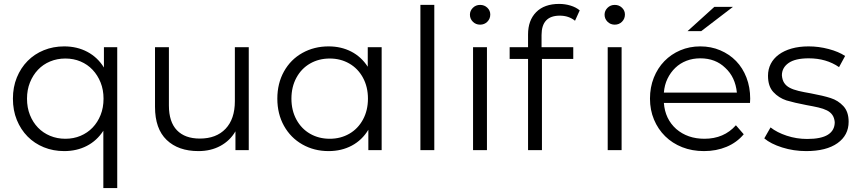

<svg xmlns="http://www.w3.org/2000/svg" viewBox="-20 -767 4388 981"><path d="M579 -526V194H508V-99Q475 -48 423.5 -21.5Q372 5 308 5Q252 5 204 -14.5Q156 -34 121 -69.5Q86 -105 66 -154Q46 -203 46 -263Q46 -322 66 -371Q86 -420 121 -455.5Q156 -491 204 -510.5Q252 -530 308 -530Q374 -530 426.5 -502Q479 -474 511 -422V-526ZM509 -263Q509 -308 494 -345.5Q479 -383 453 -410.5Q427 -438 391.5 -453Q356 -468 314 -468Q272 -468 236 -453Q200 -438 174 -410.5Q148 -383 133 -345.5Q118 -308 118 -263Q118 -217 133 -179.5Q148 -142 174 -115Q200 -88 236 -73Q272 -58 314 -58Q356 -58 391.5 -73Q427 -88 453 -115Q479 -142 494 -179.5Q509 -217 509 -263Z M1251 -526V0H1183V-96Q1155 -48 1106 -21.5Q1057 5 994 5Q891 5 831.5 -52Q772 -109 772 -221V-526H843V-228Q843 -144 884 -101.5Q925 -59 1001 -59Q1085 -59 1132.5 -109Q1180 -159 1180 -250V-526Z M1930 -526V0H1862V-104Q1830 -51 1777.5 -23Q1725 5 1659 5Q1585 5 1525 -29Q1465 -63 1431 -124Q1397 -185 1397 -263Q1397 -341 1431 -402Q1465 -463 1525 -496.5Q1585 -530 1659 -530Q1723 -530 1774.5 -503.5Q1826 -477 1859 -426V-526ZM1860 -263Q1860 -323 1834.5 -370Q1809 -417 1764.5 -442.5Q1720 -468 1665 -468Q1609 -468 1564.5 -442.5Q1520 -417 1494.5 -370Q1469 -323 1469 -263Q1469 -203 1494.5 -156Q1520 -109 1564.5 -83.5Q1609 -58 1665 -58Q1720 -58 1764.5 -83.5Q1809 -109 1834.5 -156Q1860 -203 1860 -263Z M2128 -742H2199V0H2128Z M2397 -526H2468V0H2397ZM2381 -692Q2381 -712 2396 -727Q2411 -742 2433 -742Q2455 -742 2470 -727.5Q2485 -713 2485 -693Q2485 -671 2470 -656Q2455 -641 2433 -641Q2411 -641 2396 -656Q2381 -671 2381 -692Z M2747 -588V-526H2909V-466H2749V0H2678V-466H2584V-526H2678V-591Q2678 -663 2719.5 -705Q2761 -747 2837 -747Q2867 -747 2895 -738.5Q2923 -730 2942 -714L2918 -661Q2886 -687 2840 -687Q2747 -687 2747 -588ZM3085 -526H3156V0H3085ZM3069 -692Q3069 -712 3084 -727Q3099 -742 3121 -742Q3143 -742 3158 -727.5Q3173 -713 3173 -693Q3173 -671 3158 -656Q3143 -641 3121 -641Q3099 -641 3084 -656Q3069 -671 3069 -692Z M3812 -241H3372Q3378 -159 3435 -108Q3493 -58 3579 -58Q3679 -58 3740 -127L3780 -81Q3745 -39 3692.5 -17Q3640 5 3577 5Q3516 5 3465.5 -15Q3415 -35 3378.5 -71Q3342 -107 3321.5 -156Q3301 -205 3301 -263Q3301 -321 3320.5 -370Q3340 -419 3374.5 -454.5Q3409 -490 3456 -510Q3503 -530 3558 -530Q3613 -530 3660 -510Q3707 -490 3741 -455Q3775 -420 3794 -370.5Q3813 -321 3813 -263ZM3372 -294H3745Q3737 -373 3686 -420Q3636 -469 3558 -469Q3520 -469 3487.5 -456.5Q3455 -444 3430.5 -420.5Q3406 -397 3390.5 -365Q3375 -333 3372 -294ZM3630 -732H3725L3563 -608H3493Z M3885 -60 3917 -116Q3950 -90 4000 -73.5Q4050 -57 4104 -57Q4176 -57 4210.5 -79Q4245 -101 4245 -143Q4243 -165 4233 -179.5Q4223 -194 4205 -203Q4187 -212 4161 -218Q4135 -224 4101 -230Q4038 -242 3998 -254Q3959 -267 3931.5 -296.5Q3904 -326 3904 -380Q3904 -413 3918 -440.5Q3932 -468 3959 -488Q3986 -508 4024.5 -519Q4063 -530 4112 -530Q4163 -530 4214 -516.5Q4265 -503 4298 -481L4267 -424Q4202 -469 4112 -469Q4043 -469 4009 -445Q3975 -421 3975 -382Q3977 -358 3987 -343Q3997 -328 4015 -318.5Q4033 -309 4060 -302.5Q4087 -296 4123 -290Q4187 -278 4224 -266Q4262 -254 4289 -225Q4316 -196 4316 -145Q4316 -76 4259 -35.5Q4202 5 4099 5Q4035 5 3976.5 -13.5Q3918 -32 3885 -60Z"/></svg>

Font: CMG Sans
Style: Regular
Weight: 400
Designer: Julieta Ulanovsky
Foundry: Julieta Ulanovsky
Version: Version 7.200